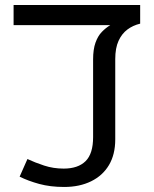

<svg xmlns="http://www.w3.org/2000/svg" viewBox="-20 -735 612 763"><path d="M235 8Q180 8 136 -4Q92 -16 58 -33L89 -103Q119 -89 155.5 -77Q192 -65 233 -65Q290 -65 320 -94.5Q350 -124 350 -190V-499Q350 -539 359.5 -565.5Q369 -592 384.5 -608Q400 -624 418 -635H34V-715H537V-641Q508 -634 486 -617.5Q464 -601 451 -572.5Q438 -544 438 -500V-181Q438 -121 413 -79Q388 -37 342 -14.5Q296 8 235 8Z"/></svg>

Font: ubangla85
Style: Book
Weight: 400
Designer: Jelle Bosma - Monotype Design Team
Foundry: Monotype Imaging Inc.
Version: Version 2.003